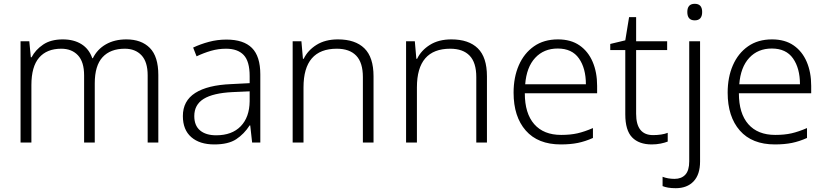

<svg xmlns="http://www.w3.org/2000/svg" viewBox="-20 -749 4339 1009"><path d="M644 -542Q723 -542 767.5 -497Q812 -452 812 -355V0H756V-353Q756 -424 723.5 -458.5Q691 -493 636 -493Q560 -493 519 -448.5Q478 -404 478 -311V0H422V-353Q422 -424 389.5 -458.5Q357 -493 302 -493Q226 -493 185.5 -446Q145 -399 145 -302V0H88V-532H134L142 -448H146Q166 -487 206.5 -514.5Q247 -542 310 -542Q368 -542 408 -517Q448 -492 465 -443H468Q491 -490 536.5 -516Q582 -542 644 -542Z M1170 -541Q1260 -541 1304 -497Q1348 -453 1348 -358V0H1305L1295 -90H1292Q1263 -45 1221.5 -17.5Q1180 10 1106 10Q1029 10 985 -28.5Q941 -67 941 -139Q941 -219 1006 -260.5Q1071 -302 1195 -307L1292 -312V-349Q1292 -427 1260.5 -460Q1229 -493 1168 -493Q1127 -493 1089 -482Q1051 -471 1013 -453L995 -499Q1033 -517 1077.5 -529Q1122 -541 1170 -541ZM1202 -265Q1100 -260 1050.5 -229.5Q1001 -199 1001 -139Q1001 -89 1031.5 -63.5Q1062 -38 1116 -38Q1199 -38 1245 -85.5Q1291 -133 1292 -217V-269Z M1756 -542Q1847 -542 1895 -495Q1943 -448 1943 -348V0H1887V-344Q1887 -420 1852 -456.5Q1817 -493 1750 -493Q1575 -493 1575 -290V0H1518V-532H1564L1572 -440H1576Q1597 -484 1643 -513Q1689 -542 1756 -542Z M2352 -542Q2443 -542 2491 -495Q2539 -448 2539 -348V0H2483V-344Q2483 -420 2448 -456.5Q2413 -493 2346 -493Q2171 -493 2171 -290V0H2114V-532H2160L2168 -440H2172Q2193 -484 2239 -513Q2285 -542 2352 -542Z M2912 -542Q2980 -542 3025.5 -510.5Q3071 -479 3094.5 -424Q3118 -369 3118 -298V-259H2738Q2738 -153 2787.5 -96.5Q2837 -40 2929 -40Q2978 -40 3015 -48.5Q3052 -57 3096 -76V-24Q3056 -6 3017 2Q2978 10 2927 10Q2807 10 2743 -63Q2679 -136 2679 -262Q2679 -343 2706.5 -406Q2734 -469 2786 -505.5Q2838 -542 2912 -542ZM2911 -494Q2838 -494 2792.5 -445Q2747 -396 2740 -306H3059Q3059 -390 3022.5 -442Q2986 -494 2911 -494Z M3412 -39Q3434 -39 3454 -42Q3474 -45 3489 -51V-5Q3474 1 3452 5.5Q3430 10 3405 10Q3338 10 3302 -27Q3266 -64 3266 -148V-486H3187V-518L3266 -537L3286 -659H3323V-532H3486V-486H3323V-151Q3323 -39 3412 -39Z M3592 -686Q3592 -729 3631 -729Q3670 -729 3670 -686Q3670 -642 3631 -642Q3592 -642 3592 -686ZM3531 240Q3508 240 3491 237Q3474 234 3462 229V180Q3490 191 3525 191Q3561 191 3581.5 169Q3602 147 3602 99V-532H3659V100Q3659 168 3625 204Q3591 240 3531 240Z M4037 -542Q4105 -542 4150.5 -510.5Q4196 -479 4219.5 -424Q4243 -369 4243 -298V-259H3863Q3863 -153 3912.5 -96.5Q3962 -40 4054 -40Q4103 -40 4140 -48.5Q4177 -57 4221 -76V-24Q4181 -6 4142 2Q4103 10 4052 10Q3932 10 3868 -63Q3804 -136 3804 -262Q3804 -343 3831.5 -406Q3859 -469 3911 -505.5Q3963 -542 4037 -542ZM4036 -494Q3963 -494 3917.5 -445Q3872 -396 3865 -306H4184Q4184 -390 4147.5 -442Q4111 -494 4036 -494Z"/></svg>

Font: Noto Sans Cherokee Light
Style: Regular
Weight: 300
Designer: Monotype Design Team
Foundry: Monotype Imaging Inc.
Version: Version 2.001; ttfautohint (v1.8.4.7-5d5b)